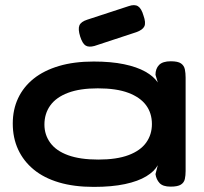

<svg xmlns="http://www.w3.org/2000/svg" viewBox="-20 -723 800 752"><path d="M648 8Q618 8 605 -6Q592 -20 589 -41L598 -76Q585 -52 553 -32.5Q521 -13 469.5 -2Q418 9 347 9Q270 9 211 -8.5Q152 -26 112 -59Q72 -92 51 -137.5Q30 -183 30 -239Q30 -294 51 -338.5Q72 -383 112 -415Q152 -447 211 -464.5Q270 -482 347 -482Q415 -482 465.5 -471.5Q516 -461 549 -442.5Q582 -424 598 -400L589 -430Q589 -454 603 -468.5Q617 -483 649 -483Q677 -483 689 -474.5Q701 -466 704 -451.5Q707 -437 707 -419V-53Q707 -36 704 -22Q701 -8 688.5 0Q676 8 648 8ZM365 -98Q437 -98 483.5 -115.5Q530 -133 552.5 -164.5Q575 -196 575 -237Q575 -280 552 -311Q529 -342 482.5 -359.5Q436 -377 363 -377Q293 -377 246.5 -359.5Q200 -342 177 -310Q154 -278 154 -235Q154 -195 177 -163.5Q200 -132 247 -115Q294 -98 365 -98ZM350 -543Q328 -537 315.5 -544.5Q303 -552 294 -580Q285 -609 291 -623.5Q297 -638 322 -646L484 -699Q507 -707 520.5 -698.5Q534 -690 542 -662Q552 -634 545.5 -620Q539 -606 514 -597Z"/></svg>

Font: Fredoka Expanded Medium
Style: Regular
Weight: 500
Width: 7
Designer: Ben Nathan
Foundry: Milena B. Brandão, Ben Nathan
Version: Version 2.001